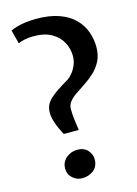

<svg xmlns="http://www.w3.org/2000/svg" viewBox="-135 -979 757 1060"><g transform="rotate(-15 244.0 -449.0)"><path d="M163.5 -253.5Q153.5 -272 143.5 -294.2Q133.5 -316.5 126.5 -340.5Q119.5 -364.5 119.5 -387.5Q119.5 -410 127.8 -428.5Q136 -447 153.5 -463.5Q171 -480 197.5 -497.8Q224 -515.5 260.5 -537Q276 -547 290.5 -565.2Q305 -583.5 314.5 -607.2Q324 -631 324 -656.5Q324 -696.5 305 -733.5Q286 -770.5 245.8 -794.2Q205.5 -818 141.5 -818Q113.5 -818 90.2 -813Q67 -808 53.5 -801L33 -879.5Q45.5 -886 66.5 -892.2Q87.5 -898.5 116.2 -902.8Q145 -907 180.5 -907Q258 -907 312 -887.2Q366 -867.5 399 -833.8Q432 -800 447 -758.2Q462 -716.5 462 -672.5Q462 -624.5 444.2 -590.2Q426.5 -556 399.2 -531.2Q372 -506.5 342 -487Q312 -467.5 286.2 -449.5Q260.5 -431.5 246.5 -410.5Q244 -406 240.5 -397Q237 -388 237 -377.5Q237 -348 240.8 -316.2Q244.5 -284.5 249.5 -253.5ZM199 9Q169.5 9 145.5 -12Q121.5 -33 121.5 -66.5Q121.5 -103.5 148.8 -126.8Q176 -150 212.5 -150Q251 -150 271.8 -126.8Q292.5 -103.5 292.5 -74.5Q292.5 -35 265.8 -13Q239 9 199 9Z"/></g></svg>

Font: Merriweather 20pt
Style: Bold
Weight: 700
Version: Version 2.100